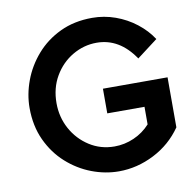

<svg xmlns="http://www.w3.org/2000/svg" viewBox="-76 -744 843 828"><g transform="rotate(-10 345.0 -330.0)"><path d="M380 6Q320 6 261 -16.5Q202 -39 153.5 -82.5Q105 -126 76 -188.5Q47 -251 47 -330Q47 -389 69 -448.5Q91 -508 134 -557.5Q177 -607 239 -636.5Q301 -666 380 -666Q432 -666 481 -648.5Q530 -631 570.5 -599.5Q611 -568 637 -528L546 -459Q480 -557 380 -557Q324 -557 274.5 -528Q225 -499 195 -447.5Q165 -396 165 -330Q165 -269 193 -217.5Q221 -166 270 -134.5Q319 -103 380 -103Q424 -103 465 -121Q506 -139 536 -172V-249H373V-357H656V-138Q609 -70 534.5 -32Q460 6 380 6Z"/></g></svg>

Font: Lil Grotesk Bold
Style: Regular
Weight: 700
Designer: Bastien Sozeau
Foundry: NBR — Bastien Sozeau
Version: Version 4.002; ttfautohint (v1.8.4.7-5d5b)